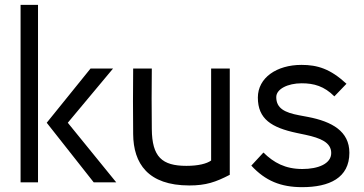

<svg xmlns="http://www.w3.org/2000/svg" viewBox="-20 -753 1503 793"><path d="M65 -733V0H137V-733ZM173 -246 367 0H460L260 -246L447 -470H354Z M852 -470V-90C834 -77 799 -68 750 -68C649 -68 608 -105 607 -220C606 -305 606 -385 607 -470H530C529 -375 529 -294 530 -199C531 -78 591 13 762 13C831 13 871 -1 929 -31V-470Z M1228 20C1340 20 1423 -18 1423 -122C1423 -211 1351 -251 1252 -270L1215 -277C1157 -288 1121 -305 1121 -352C1121 -385 1168 -409 1226 -409C1277 -409 1319 -397 1361 -355L1411 -407C1344 -469 1291 -485 1225 -485C1123 -485 1045 -432 1045 -350C1045 -261 1102 -226 1205 -204L1243 -196C1303 -183 1348 -165 1348 -121C1348 -76 1293 -55 1229 -55C1158 -55 1111 -81 1068 -123L1018 -69C1076 -6 1140 20 1228 20Z"/></svg>

Font: Kreadon Medium
Style: Regular
Weight: 500
Designer: kohakuno
Foundry: StudioGnu
Version: Version 1.000;Glyphs 3.1.2 (3151)